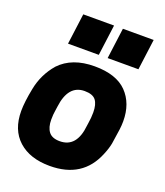

<svg xmlns="http://www.w3.org/2000/svg" viewBox="-143 -869 842 979"><g transform="rotate(20 278.0 -379.5)"><path d="M284 -605H117L139 -772H306ZM499 -605H332L354 -772H521ZM247 -123Q339 -123 351 -246L353 -260Q358 -290 358 -319Q358 -363 341 -385Q324 -407 280 -407Q191 -407 176 -284Q174 -269 172.5 -259Q171 -249 170 -239.5Q169 -230 169 -212Q169 -170 187 -146.5Q205 -123 247 -123ZM242 13Q134 13 72 -43Q10 -99 10 -201Q10 -250 25 -325Q41 -408 96 -472Q163 -543 285 -543Q403 -543 460 -484.5Q517 -426 517 -329Q517 -307 514 -284L502 -203Q496 -173 482 -140Q420 13 242 13Z"/></g></svg>

Font: Tanohe Sans
Style: Bold Italic
Weight: 700
Designer: Village Type and Design LLC & Cristiano Sobral
Foundry: Cooper Hewitt Smithsonian Design Museum
Version: Version 1.00;September 29, 2021;FontCreator 13.0.0.2655 64-b